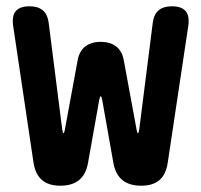

<svg xmlns="http://www.w3.org/2000/svg" viewBox="-20 -580 640 610"><path d="M171.7 10Q134.3 10 113.2 -8.2Q92.2 -26.4 86.5 -63.1L21.9 -497Q17.2 -529 30 -544.5Q42.8 -560 73.8 -560Q100.7 -560 115.7 -547.5Q130.7 -535.1 134.4 -509.5L177.7 -168.5Q179.7 -156.4 181.9 -156.8Q184.1 -157.1 186.1 -168.5L226.4 -386.8Q231.4 -416.7 250.2 -431.9Q269.1 -447 300 -447Q330.9 -447 349.8 -431.9Q368.6 -416.7 373.6 -386.8L413.9 -168.5Q415.9 -157.1 418.1 -156.8Q420.3 -156.4 422.3 -168.5L465.6 -509.5Q469.3 -535.1 484.3 -547.5Q499.3 -560 526.2 -560Q557.2 -560 570 -544.5Q582.8 -529 578.1 -497L512.8 -62.4Q507.1 -25.7 486.6 -7.9Q466 10 428.6 10Q391.2 10 369.1 -7.7Q347.1 -25.4 340.4 -61.4L304.7 -262.7Q302.7 -274.1 300 -274.1Q297.3 -274.1 295.3 -262.7L259.6 -62.1Q252.9 -25.4 231 -7.7Q209.1 10 171.7 10Z"/></svg>

Font: Maple Mono
Style: Regular
Weight: 400
Monospace: yes
Designer: subframe7536
Version: Version 7.300